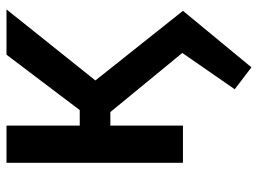

<svg xmlns="http://www.w3.org/2000/svg" viewBox="-122 -464 798 594"><g transform="rotate(-90 277.0 -167.0)"><path d="M365.7 211.9 297.9 160.2 410.2 -2 224.1 -228.5 301.3 -300.8 540.5 0ZM70.3 0V-545.9H185.5V0ZM150.4 -224.6V-319.3H233.4L404.8 -545.9H544.9L288.1 -224.6Z"/></g></svg>

Font: Inter
Style: 540
Weight: 540
Designer: Rasmus Andersson
Foundry: rsms
Version: Version 4.001;git-66647c0bb